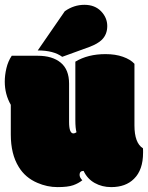

<svg xmlns="http://www.w3.org/2000/svg" viewBox="-26 -764 611 793"><path d="M277.3 -212.9Q259.3 -212.9 259.3 -260.3V-418.5Q259.3 -476.6 224.9 -505.1Q190.4 -533.7 129.9 -533.7H22.5Q7.3 -511.2 0.5 -482.4Q-6.3 -453.6 -6.3 -426.8Q-6.3 -374.5 18.6 -331.1V-208.5Q18.6 -127.4 51.3 -74.7Q78.1 -30.3 128.4 -8.8Q168.9 8.8 211.7 8.8Q254.4 8.8 276.4 1Q298.3 -6.8 314 -19.5Q302.7 -30.8 302.7 -42Q302.7 -58.1 319.3 -58.1Q334.5 -25.4 365 -8.3Q395.5 8.8 433.1 8.8Q493.2 8.8 527.3 -25.4Q564.9 -62 564.9 -133.3V-142.1Q564.9 -148.9 564.5 -151.4Q529.3 -173.3 529.3 -246.1V-500.5Q512.7 -518.6 481.7 -529.5Q450.7 -540.5 409.7 -540.5Q336.9 -540.5 285.2 -509.3V-268.1Q285.2 -233.9 290 -217.8Q283.2 -212.9 277.3 -212.9ZM395 -600.1Q417 -622.1 417 -656.5Q417 -690.9 391.4 -717.5Q365.7 -744.1 322.5 -744.1Q279.3 -744.1 241.7 -717.8L129.9 -555.7Q195.3 -555.7 231 -529.3L342.3 -569.8Q377.9 -583 395 -600.1Z"/></svg>

Font: Friends & Family
Style: Regular
Weight: 400
Designer: Sarang Kulkarni, Maithili Shingre, Noopur Datye
Foundry: Ek Type
Version: Version 1.000;hotconv 1.0.117;makeotfexe 2.5.65602